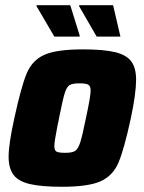

<svg xmlns="http://www.w3.org/2000/svg" viewBox="-20 -707 550 735"><path d="M13 -107Q13 -156 35 -255Q61 -375 82 -425.5Q103 -476 149.5 -497Q196 -518 297 -518Q376 -518 420 -507.5Q464 -497 482.5 -472Q501 -447 501 -402Q501 -350 481 -255Q455 -135 433.5 -84.5Q412 -34 365 -13Q318 8 217 8Q138 8 94 -2.5Q50 -13 31.5 -38Q13 -63 13 -107ZM309 -255Q327 -338 327 -361Q327 -378 317.5 -383Q308 -388 284 -388Q257 -388 246 -381Q235 -374 227.5 -349.5Q220 -325 206 -255Q205 -250 204 -243.5Q203 -237 201 -231Q188 -164 188 -149Q188 -131 196.5 -126.5Q205 -122 230 -122Q257 -122 268 -129.5Q279 -137 287 -161.5Q295 -186 309 -255ZM188 -567 120 -683V-687H249L285 -571V-567ZM350 -567 283 -683V-687H413L440 -571L441 -567Z"/></svg>

Font: Saira Semi Condensed ExtraBold
Style: Italic
Weight: 800
Width: 4
Italic angle: -12°
Designer: Hector Gatti with collaboration of the Omnibus-Type team
Foundry: Omnibus-Type
Version: Version 1.001; ttfautohint (v1.8)